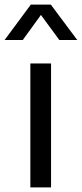

<svg xmlns="http://www.w3.org/2000/svg" viewBox="-41 -815 356 835"><path d="M91 0V-539H181V0ZM93 -795H180L295 -641H217L137 -750L58 -641H-21Z"/></svg>

Font: Plus Jakarta Text
Style: Regular
Weight: 400
Designer: Gumpita Rahayu
Foundry: Tokotype Studio
Version: Version 1.000